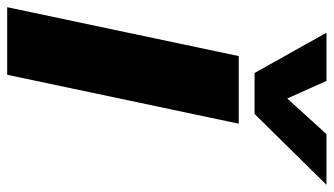

<svg xmlns="http://www.w3.org/2000/svg" viewBox="-229 -711 928 534"><g transform="rotate(90 235.0 -444.0)"><path d="M171 -688 59 -888H193L242 -779L341 -888H482L285 -688ZM-12 0 124 -644H312L176 0Z"/></g></svg>

Font: Kanit
Style: Bold Italic
Weight: 700
Italic angle: -12°
Designer: Katatrad Team
Foundry: CadsonDemak
Version: Version 2.000; ttfautohint (v1.8.3)